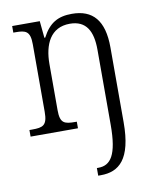

<svg xmlns="http://www.w3.org/2000/svg" viewBox="-87 -611 745 918"><g transform="rotate(-10 285.5 -152.0)"><path d="M315 240H328C416 240 479 190 479 10V-354C479 -485 426 -544 325 -544C258 -544 215 -521 180 -454H176L168 -536H34V-504H45C94 -504 116 -497 116 -433V-105C116 -39 95 -32 42 -32H29V0H259V-32H252C199 -32 178 -38 178 -102V-326C178 -421 213 -499 307 -499C387 -499 416 -443 416 -354V11C416 158 382 203 322 203H315Z"/></g></svg>

Font: Noto Serif Bengali SemiCondensed Light
Style: Regular
Weight: 300
Width: 4
Designer: Juan Bruce, Universal Thirst, Indian Type Foundry and the Monotype Design Team.
Foundry: Monotype Imaging Inc.
Version: Version 2.003